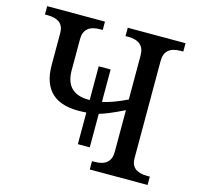

<svg xmlns="http://www.w3.org/2000/svg" viewBox="-104 -824 964 934"><g transform="rotate(15 378.0 -357.0)"><path d="M338.9 -263.2 320.8 -262.2Q116.2 -251 116.2 -442.9V-604Q116.2 -671.9 34.2 -671.9H21V-713.9H312V-671.9H298.8Q216.8 -671.9 216.8 -600.1V-443.8Q216.8 -326.2 334 -326.2H338.9V-496.1H398.9V-333Q447.8 -342.3 522 -377.9V-600.1Q522 -671.9 439.9 -671.9H426.8V-713.9H717.8V-671.9H705.1Q623 -671.9 623 -600.1V-108.9Q623 -42 705.1 -42H717.8V0H426.8V-42H439.9Q522 -42 522 -113.8V-324.2Q438.5 -283.2 398.9 -272.9V-104H338.9Z"/></g></svg>

Font: Noto Serif
Style: Regular
Weight: 400
Designer: Monotype Design team
Foundry: Monotype Imaging Inc.
Version: Version 1.02